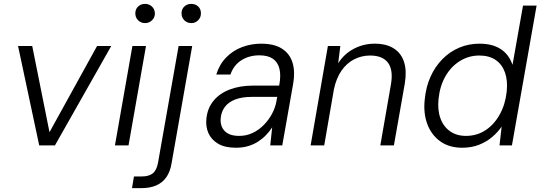

<svg xmlns="http://www.w3.org/2000/svg" viewBox="-20 -749 2784 989"><path d="M182 0 73 -512H146L235 -68L480 -512H553L263 0Z M572 0 662 -512H732L642 0ZM727 -630Q706 -630 691.5 -644.5Q677 -659 677 -680Q677 -702 691.5 -715.5Q706 -729 727 -729Q748 -729 762.5 -715.5Q777 -702 778 -680Q778 -659 763 -644.5Q748 -630 727 -630Z M660 220 670 160H709Q747 160 767 144Q787 128 794 89L900 -512H970L864 91Q857 135 837 163.5Q817 192 785 206Q753 220 709 220ZM966 -630Q944 -630 929.5 -644.5Q915 -659 915 -680Q915 -702 929.5 -715.5Q944 -729 965 -729Q986 -729 1000.5 -716Q1015 -703 1015 -680Q1015 -659 1000.5 -644.5Q986 -630 966 -630Z M1195 12Q1138 12 1103 -9Q1068 -30 1053.5 -63.5Q1039 -97 1043 -136Q1048 -191 1079.5 -229.5Q1111 -268 1163.5 -288Q1216 -308 1283 -308H1418Q1428 -360 1419.5 -394.5Q1411 -429 1385.5 -446.5Q1360 -464 1316 -464Q1264 -464 1224 -439Q1184 -414 1167 -365H1094Q1110 -417 1145 -453Q1180 -489 1227 -506.5Q1274 -524 1325 -524Q1393 -524 1433 -498Q1473 -472 1487 -425.5Q1501 -379 1490 -317L1434 0H1372L1382 -93Q1369 -73 1351 -54Q1333 -35 1310 -20Q1287 -5 1258.5 3.5Q1230 12 1195 12ZM1212 -49Q1249 -49 1281 -64Q1313 -79 1338.5 -105Q1364 -131 1381 -162.5Q1398 -194 1404 -228L1408 -250H1278Q1226 -250 1191.5 -236.5Q1157 -223 1138.5 -198.5Q1120 -174 1117 -141Q1113 -100 1137 -74.5Q1161 -49 1212 -49Z M1580 0 1669 -512H1733L1722 -423Q1753 -472 1803 -498Q1853 -524 1910 -524Q1970 -524 2008.5 -499.5Q2047 -475 2061.5 -429Q2076 -383 2065 -318L2009 0H1939L1993 -310Q2007 -386 1979.5 -424.5Q1952 -463 1886 -463Q1843 -463 1804.5 -443.5Q1766 -424 1739 -385Q1712 -346 1700 -289L1650 0Z M2361 12Q2293 12 2247 -21.5Q2201 -55 2180.5 -111.5Q2160 -168 2168 -238Q2174 -301 2197.5 -353.5Q2221 -406 2259 -444.5Q2297 -483 2345.5 -503.5Q2394 -524 2450 -524Q2517 -524 2559.5 -496Q2602 -468 2620 -415L2674 -720H2744L2617 0H2553L2564 -97Q2545 -69 2516 -44Q2487 -19 2448 -3.5Q2409 12 2361 12ZM2380 -49Q2436 -49 2480.5 -78Q2525 -107 2554 -159Q2583 -211 2590 -277Q2596 -334 2581 -376Q2566 -418 2532.5 -440.5Q2499 -463 2449 -463Q2395 -463 2349.5 -435Q2304 -407 2275 -357Q2246 -307 2239 -240Q2233 -183 2248.5 -140Q2264 -97 2298 -73Q2332 -49 2380 -49Z"/></svg>

Font: DM Sans 12pt Light
Style: Italic
Weight: 300
Italic angle: -10°
Version: Version 4.004;gftools[0.9.30]